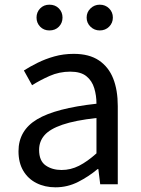

<svg xmlns="http://www.w3.org/2000/svg" viewBox="-20 -787 603 820"><path d="M217 13Q172 13 136 -5Q100 -23 79.5 -57.5Q59 -92 59 -141Q59 -230 138.5 -277.5Q218 -325 392 -344Q392 -379 382.5 -410.5Q373 -442 349 -461.5Q325 -481 280 -481Q233 -481 191.5 -462.5Q150 -444 117 -423L82 -486Q107 -502 140 -518.5Q173 -535 212 -546Q251 -557 295 -557Q361 -557 402.5 -529Q444 -501 463.5 -451.5Q483 -402 483 -334V0H408L400 -65H397Q359 -33 313.5 -10Q268 13 217 13ZM243 -61Q282 -61 317.5 -79Q353 -97 392 -132V-283Q301 -273 247 -254.5Q193 -236 170 -209.5Q147 -183 147 -147Q147 -100 175 -80.5Q203 -61 243 -61ZM191 -657Q167 -657 151.5 -673Q136 -689 136 -712Q136 -735 151.5 -751Q167 -767 191 -767Q216 -767 231.5 -751Q247 -735 247 -712Q247 -689 231.5 -673Q216 -657 191 -657ZM406 -657Q383 -657 366.5 -673Q350 -689 350 -712Q350 -735 366.5 -751Q383 -767 406 -767Q430 -767 446 -751Q462 -735 462 -712Q462 -689 446 -673Q430 -657 406 -657Z"/></svg>

Font: Noto Sans HK Thin
Style: Regular
Weight: 400
Version: Version 2.004-H2;hotconv 1.0.118;makeotfexe 2.5.65603